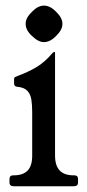

<svg xmlns="http://www.w3.org/2000/svg" viewBox="-20 -648 304 668"><path d="M238.5 -38Q251.5 -38 251.5 -25V-13Q251.5 0 236.5 0H28Q13 0 13 -13V-25Q13 -38 26 -38H28Q60 -38 76 -54.5Q92 -71 92 -106V-259Q92 -284 89 -302.2Q86 -320.5 75 -332.2Q64 -344 40 -346Q29 -347 29 -358V-373Q29 -378 32.8 -380.1Q36.5 -382.2 42 -384Q77.5 -397 106.9 -414.5Q136.2 -432 162 -462.8Q165.8 -467 168.5 -467H169.5Q171.5 -467 171.5 -465.8V-107Q171.5 -72 187.5 -55Q203.5 -38 235.5 -38ZM132.7 -628.5Q154.8 -628.5 175.5 -606.7Q197.2 -586 197.2 -565Q197.2 -544 175.5 -523.3Q154.8 -501.5 132.8 -501.5Q113 -501.5 91 -523.2Q69.2 -543.1 69.2 -565.1Q69.2 -586 91 -606.7Q111.8 -628.5 132.7 -628.5Z"/></svg>

Font: Young Serif Light
Style: Regular
Weight: 300
Designer: Bastien Sozeau
Foundry: NBR — Bastien Sozeau
Version: Version 5.001